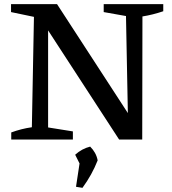

<svg xmlns="http://www.w3.org/2000/svg" viewBox="-20 -670 824 922"><path d="M478 -650H764V-616Q714 -599 664 -591L663 0H552L211 -524V-58L330 -39V0H34V-34Q83 -52 133 -59L143 -589L33 -612V-650H254L594 -127L585 -593L478 -612ZM345 227 362 115 341 73Q373 44 413 34Q427 48 436 64Q445 80 449 100Q422 169 376 232Z"/></svg>

Font: Piazzolla SC Medium
Style: Regular
Weight: 500
Designer: Juan Pablo del Peral
Foundry: Huerta Tipografica
Version: Version 1.330